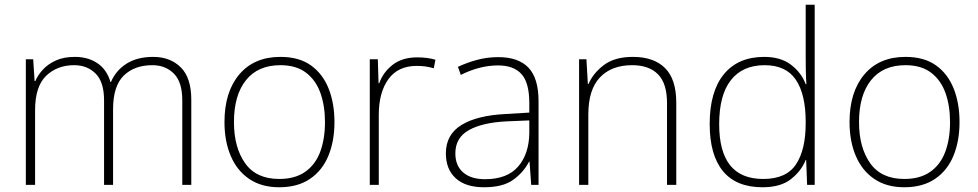

<svg xmlns="http://www.w3.org/2000/svg" viewBox="-20 -846 4127 810"><path d="M626 -606Q698 -606 742.5 -562Q787 -518 787 -425V-66H749V-423Q749 -500 713.5 -535.5Q678 -571 623 -571Q547 -571 502 -527Q457 -483 457 -385V-66H419V-423Q419 -500 383.5 -535.5Q348 -571 293 -571Q221 -571 174.5 -526Q128 -481 128 -381V-66H89V-596H120L126 -504H129Q140 -530 161.5 -553Q183 -576 216 -591Q249 -606 296 -606Q352 -606 391.5 -579Q431 -552 446 -500H448Q469 -549 514 -577.5Q559 -606 626 -606Z M1391 -331Q1391 -251 1365.5 -189Q1340 -127 1288 -91.5Q1236 -56 1158 -56Q1083 -56 1031.5 -91Q980 -126 953.5 -188Q927 -250 927 -331Q927 -458 989.5 -532Q1052 -606 1163 -606Q1242 -606 1292 -570Q1342 -534 1366.5 -472Q1391 -410 1391 -331ZM967 -331Q967 -224 1014 -157.5Q1061 -91 1158 -91Q1225 -91 1268 -121.5Q1311 -152 1331 -206Q1351 -260 1351 -331Q1351 -399 1332 -453Q1313 -507 1271.5 -539Q1230 -571 1163 -571Q1068 -571 1017.5 -507.5Q967 -444 967 -331Z M1740 -604Q1762 -604 1781 -601.5Q1800 -599 1817 -594L1810 -558Q1792 -563 1775.5 -565.5Q1759 -568 1738 -568Q1659 -568 1618.5 -512Q1578 -456 1578 -361V-66H1540V-596H1574L1577 -495H1580Q1596 -541 1636.5 -572.5Q1677 -604 1740 -604Z M2082 -605Q2167 -605 2209.5 -560.5Q2252 -516 2252 -419V-66H2221L2214 -164H2212Q2188 -118 2144.5 -87Q2101 -56 2022 -56Q1944 -56 1902.5 -94Q1861 -132 1861 -199Q1861 -278 1926.5 -318.5Q1992 -359 2113 -365L2213 -371V-411Q2213 -497 2180 -533.5Q2147 -570 2081 -570Q2004 -570 1924 -530L1912 -564Q1950 -582 1993 -593.5Q2036 -605 2082 -605ZM2117 -334Q2015 -329 1958 -297Q1901 -265 1901 -199Q1901 -147 1934 -118.5Q1967 -90 2026 -90Q2120 -90 2166 -143.5Q2212 -197 2213 -285V-338Z M2650 -606Q2738 -606 2785.5 -559Q2833 -512 2833 -413V-66H2794V-411Q2794 -494 2756 -532.5Q2718 -571 2647 -571Q2560 -571 2511 -519.5Q2462 -468 2462 -363V-66H2423V-596H2454L2460 -492H2463Q2482 -537 2527.5 -571.5Q2573 -606 2650 -606Z M3197 -56Q3086 -56 3030 -124Q2974 -192 2974 -323Q2974 -460 3034 -533Q3094 -606 3204 -606Q3274 -606 3317.5 -572.5Q3361 -539 3379 -491H3382Q3380 -520 3379.5 -550.5Q3379 -581 3379 -610V-826H3417V-66H3385L3381 -171H3379Q3360 -124 3316.5 -90Q3273 -56 3197 -56ZM3200 -91Q3297 -91 3338 -152.5Q3379 -214 3379 -326V-332Q3379 -448 3337.5 -509.5Q3296 -571 3206 -571Q3113 -571 3063.5 -508Q3014 -445 3014 -322Q3014 -207 3060 -149Q3106 -91 3200 -91Z M4028 -331Q4028 -251 4002.5 -189Q3977 -127 3925 -91.5Q3873 -56 3795 -56Q3720 -56 3668.5 -91Q3617 -126 3590.5 -188Q3564 -250 3564 -331Q3564 -458 3626.5 -532Q3689 -606 3800 -606Q3879 -606 3929 -570Q3979 -534 4003.5 -472Q4028 -410 4028 -331ZM3604 -331Q3604 -224 3651 -157.5Q3698 -91 3795 -91Q3862 -91 3905 -121.5Q3948 -152 3968 -206Q3988 -260 3988 -331Q3988 -399 3969 -453Q3950 -507 3908.5 -539Q3867 -571 3800 -571Q3705 -571 3654.5 -507.5Q3604 -444 3604 -331Z"/></svg>

Font: Noto Sans Malayalam UI ExtraLight
Style: Regular
Weight: 200
Designer: Jelle Bosma - Monotype Design Team
Foundry: Monotype Imaging Inc.
Version: Version 2.104; ttfautohint (v1.8.4.7-5d5b)